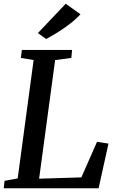

<svg xmlns="http://www.w3.org/2000/svg" viewBox="-21 -1011 629 1031"><path d="M-1 0 3.5 -40 74 -53 159.5 -688.5 91 -700 96.5 -743H366L362 -700L275 -688.5L189 -51.5L416 -58.5L500 -249.5L561.5 -240L508.5 0ZM227 -801.5 182.5 -833.5 332 -991 411 -934.5Q387 -908 353.8 -882.5Q320.5 -857 286.8 -836.2Q253 -815.5 227 -801.5Z"/></svg>

Font: Merriweather 28pt Medium
Style: Italic
Weight: 500
Italic angle: -7.8°
Version: Version 2.101